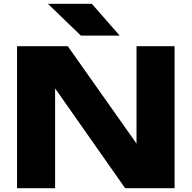

<svg xmlns="http://www.w3.org/2000/svg" viewBox="-20 -994 1012 1014"><path d="M765 -145 701 -132V-750H902V0H641L208 -617L271 -630V0H70V-750H338ZM465 -974 612 -806H407L233 -974Z"/></svg>

Font: Unbounded
Style: Bold
Weight: 700
Designer: Luke Prowse, Jean-Baptiste Morizot, Fátima Lázaro, Florian Runge
Foundry: NaN
Version: Version 1.700